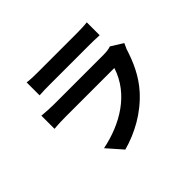

<svg xmlns="http://www.w3.org/2000/svg" viewBox="-167 -984 1290 1290"><g transform="rotate(-45 478.0 -339.0)"><path d="M779.1 -508.9C766 -502.8 740.1 -498.9 709.2 -498.9H236.2C206.3 -498.9 165.1 -501.1 125 -505V-380C165.1 -383.9 213.1 -384.9 236.2 -384.9H698.2C637.1 -193.9 456 -90.9 268.1 -52.9L362.9 55C485.8 21 608 -44 704.9 -150.9C775.9 -229.8 816.8 -322.8 845.9 -415.8C849.8 -425.8 858 -443.9 864 -456ZM213.1 -610.1C241.1 -612.2 282 -612.9 312.9 -612.9H679C713.1 -612.9 758.2 -612.2 784.1 -610.1V-733C757.1 -729 710.2 -728 681.1 -728H312.9C279.8 -728 240.1 -729 213.1 -733Z"/></g></svg>

Font: Karasuma Gothic
Style: Bold
Weight: 700
Designer: Rasmus Andersson / Ryoko Nishizuka
Foundry: Genbu
Version: Version 1.00